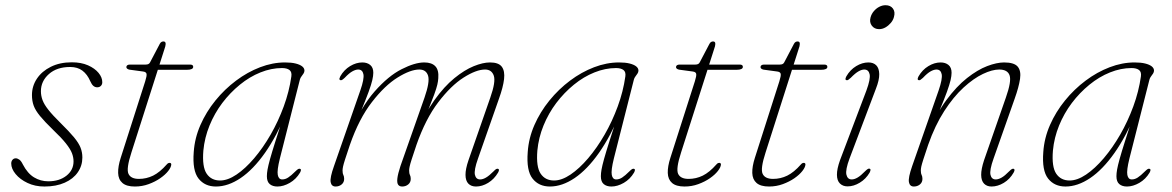

<svg xmlns="http://www.w3.org/2000/svg" viewBox="-20 -690 4381 718"><path d="M160.5 -12Q202 -12 228.5 -33Q255 -54 255 -86.5Q255 -102 248.8 -117.8Q242.5 -133.5 226.2 -154Q210 -174.5 179 -204Q147 -235 129.8 -256Q112.5 -277 106 -294.8Q99.5 -312.5 99.5 -334.5Q99.5 -368 118 -395.8Q136.5 -423.5 170 -440.2Q203.5 -457 248.5 -457Q283.5 -457 309 -445.8Q334.5 -434.5 348.5 -417.5Q362.5 -400.5 362.5 -382.5Q362.5 -374 357.2 -368.8Q352 -363.5 343.5 -363.5Q335.5 -363.5 329.2 -368.8Q323 -374 317.5 -386.5Q306.5 -412 288.2 -425.8Q270 -439.5 242.5 -439.5Q192.5 -439.5 162.8 -413Q133 -386.5 133 -349Q133 -332 139 -315.8Q145 -299.5 160.8 -279.5Q176.5 -259.5 206.5 -230Q239 -198 256.8 -176.5Q274.5 -155 281.2 -137.8Q288 -120.5 288 -101Q288 -70.5 271 -45.8Q254 -21 222 -6.8Q190 7.5 146 7.5Q111 7.5 83 -5.8Q55 -19 38.5 -39Q22 -59 22 -78.5Q22 -87 26.8 -92.5Q31.5 -98 39 -98Q45 -98 52 -93.2Q59 -88.5 65.5 -75Q83 -41.5 107.2 -26.8Q131.5 -12 160.5 -12Z M515.5 -422.5 464 -429.5Q459 -430.5 455.8 -433Q452.5 -435.5 452.5 -439Q452.5 -443.5 456 -446Q459.5 -448.5 465.5 -448.5H524.5Q531 -448.5 535 -450.5Q539 -452.5 541 -456.5L577.5 -526Q580.5 -531.5 584 -533.2Q587.5 -535 591 -535Q595 -535 597.2 -533Q599.5 -531 599.5 -525.5Q599.5 -522 598.2 -517Q597 -512 594.5 -505L471.5 -120Q451.5 -58.5 460.5 -39.8Q469.5 -21 499.5 -21Q527.5 -21 552.5 -33.2Q577.5 -45.5 603.5 -75Q607 -79 609.5 -80Q612 -81 614 -81Q617.5 -81 619 -79.2Q620.5 -77.5 620.5 -75Q620 -64.5 609 -50.5Q598 -36.5 579.2 -23.5Q560.5 -10.5 536 -1.5Q511.5 7.5 484.5 7.5Q453 7.5 437.8 -5.8Q422.5 -19 421.8 -43.2Q421 -67.5 431.5 -100L523 -386Q529.5 -406.5 528 -413.8Q526.5 -421 515.5 -422.5ZM536 -429 542.5 -448.5H691Q702.5 -448.5 702.5 -440Q702.5 -434.5 696.5 -431.8Q690.5 -429 679.5 -429Z M1026.5 -97Q1015.5 -52.5 1018.8 -35.8Q1022 -19 1035.5 -19Q1046.5 -19 1057.5 -26Q1068.5 -33 1085 -49.5Q1091 -55.5 1095 -57.8Q1099 -60 1102.5 -58.5Q1106 -57 1105.2 -53Q1104.5 -49 1102 -44.5Q1087.5 -20 1063.8 -6.2Q1040 7.5 1017.5 7.5Q999.5 7.5 988.8 -1.5Q978 -10.5 978 -31Q978 -42 980.5 -56.2Q983 -70.5 990 -95.8Q997 -121 1010.5 -163.5Q1024 -206 1045.5 -272.5L1052 -270.5Q1014.5 -180.5 970.8 -118.2Q927 -56 880 -24.2Q833 7.5 787.5 7.5Q746 7.5 722.5 -22.2Q699 -52 704.5 -121.5Q708 -173.5 729.5 -222.5Q751 -271.5 785.5 -314Q820 -356.5 862.8 -388.5Q905.5 -420.5 952.5 -438.5Q999.5 -456.5 1046 -456.5Q1069.5 -456.5 1085.5 -452.5Q1101.5 -448.5 1110 -441.8Q1118.5 -435 1118.5 -426Q1118.5 -420.5 1115 -415Q1111.5 -409.5 1107.2 -404Q1103 -398.5 1101.5 -392.5ZM740.5 -127Q735.5 -66 752.8 -40.5Q770 -15 803 -15Q831.5 -15 864.5 -37.2Q897.5 -59.5 930.5 -98.2Q963.5 -137 992 -186.5Q1020.5 -236 1041 -291.8Q1061.5 -347.5 1069.5 -404Q1072 -421 1062.5 -428.2Q1053 -435.5 1034.5 -435.5Q994.5 -435.5 954 -419.2Q913.5 -403 877 -373.2Q840.5 -343.5 811.2 -304.8Q782 -266 763.5 -220.5Q745 -175 740.5 -127Z M1477.5 -69 1567.5 -325Q1588 -384 1580.8 -407Q1573.5 -430 1548 -430Q1515 -430 1467 -400.2Q1419 -370.5 1370.8 -308.2Q1322.5 -246 1288.5 -148.5Q1276.5 -113 1270.5 -94.2Q1264.5 -75.5 1262.8 -66.8Q1261 -58 1261 -52.5Q1261 -41.5 1264 -35.8Q1267 -30 1267 -21Q1267 -8 1257.5 -0.2Q1248 7.5 1235 7.5Q1219.5 7.5 1216.5 -9Q1213.5 -25.5 1229 -69L1327.5 -352Q1342.5 -395 1339 -412.5Q1335.5 -430 1319.5 -430Q1310 -430 1297.8 -423.2Q1285.5 -416.5 1269 -399Q1263 -393.5 1259.2 -391.2Q1255.5 -389 1252 -390.5Q1248.5 -392 1249.2 -395.8Q1250 -399.5 1252.5 -404.5Q1266.5 -429 1289.2 -442.8Q1312 -456.5 1335 -456.5Q1353 -456.5 1364.5 -447Q1376 -437.5 1376 -418Q1376 -406.5 1372.2 -390.2Q1368.5 -374 1358.5 -346.5Q1348.5 -319 1329.8 -274Q1311 -229 1280.5 -158.5L1288.5 -190.5Q1329.5 -289.5 1380.8 -347.8Q1432 -406 1481.8 -431.2Q1531.5 -456.5 1566.5 -456.5Q1594.5 -456.5 1608 -442.2Q1621.5 -428 1619 -397.5Q1618.5 -387 1615.5 -373.8Q1612.5 -360.5 1603.8 -336.5Q1595 -312.5 1578 -270.2Q1561 -228 1532 -158.5L1537.5 -190.5Q1568 -264.5 1604.5 -315.5Q1641 -366.5 1679 -397.5Q1717 -428.5 1751.5 -442.5Q1786 -456.5 1812.5 -456.5Q1844.5 -456.5 1856.5 -440.5Q1868.5 -424.5 1865 -394.2Q1861.5 -364 1846 -321L1767.5 -97Q1752 -53.5 1756 -36.2Q1760 -19 1775.5 -19Q1785.5 -19 1797.2 -25.8Q1809 -32.5 1826 -49.5Q1831.5 -55.5 1835.5 -57.8Q1839.5 -60 1843 -58.5Q1846.5 -57 1845.8 -53Q1845 -49 1842.5 -44.5Q1828 -20 1805.5 -6.2Q1783 7.5 1760 7.5Q1742 7.5 1731.5 -3.2Q1721 -14 1720.8 -35.8Q1720.5 -57.5 1732 -91L1813.5 -325Q1834.5 -384.5 1826.5 -407.2Q1818.5 -430 1794 -430Q1761 -430 1713.8 -400Q1666.5 -370 1619 -307.8Q1571.5 -245.5 1537.5 -148.5Q1525.5 -113 1519.5 -94.2Q1513.5 -75.5 1511.8 -66.8Q1510 -58 1510 -52.5Q1510 -41.5 1513 -35.8Q1516 -30 1516 -21Q1516 -8 1506.5 -0.2Q1497 7.5 1484 7.5Q1473.5 7.5 1468.8 0.5Q1464 -6.5 1466 -23.2Q1468 -40 1477.5 -69Z M2275.5 -97Q2264.5 -52.5 2267.8 -35.8Q2271 -19 2284.5 -19Q2295.5 -19 2306.5 -26Q2317.5 -33 2334 -49.5Q2340 -55.5 2344 -57.8Q2348 -60 2351.5 -58.5Q2355 -57 2354.2 -53Q2353.5 -49 2351 -44.5Q2336.5 -20 2312.8 -6.2Q2289 7.5 2266.5 7.5Q2248.5 7.5 2237.8 -1.5Q2227 -10.5 2227 -31Q2227 -42 2229.5 -56.2Q2232 -70.5 2239 -95.8Q2246 -121 2259.5 -163.5Q2273 -206 2294.5 -272.5L2301 -270.5Q2263.5 -180.5 2219.8 -118.2Q2176 -56 2129 -24.2Q2082 7.5 2036.5 7.5Q1995 7.5 1971.5 -22.2Q1948 -52 1953.5 -121.5Q1957 -173.5 1978.5 -222.5Q2000 -271.5 2034.5 -314Q2069 -356.5 2111.8 -388.5Q2154.5 -420.5 2201.5 -438.5Q2248.5 -456.5 2295 -456.5Q2318.5 -456.5 2334.5 -452.5Q2350.5 -448.5 2359 -441.8Q2367.5 -435 2367.5 -426Q2367.5 -420.5 2364 -415Q2360.5 -409.5 2356.2 -404Q2352 -398.5 2350.5 -392.5ZM1989.5 -127Q1984.5 -66 2001.8 -40.5Q2019 -15 2052 -15Q2080.5 -15 2113.5 -37.2Q2146.5 -59.5 2179.5 -98.2Q2212.5 -137 2241 -186.5Q2269.5 -236 2290 -291.8Q2310.5 -347.5 2318.5 -404Q2321 -421 2311.5 -428.2Q2302 -435.5 2283.5 -435.5Q2243.5 -435.5 2203 -419.2Q2162.5 -403 2126 -373.2Q2089.5 -343.5 2060.2 -304.8Q2031 -266 2012.5 -220.5Q1994 -175 1989.5 -127Z M2571 -422.5 2519.5 -429.5Q2514.5 -430.5 2511.2 -433Q2508 -435.5 2508 -439Q2508 -443.5 2511.5 -446Q2515 -448.5 2521 -448.5H2580Q2586.5 -448.5 2590.5 -450.5Q2594.5 -452.5 2596.5 -456.5L2633 -526Q2636 -531.5 2639.5 -533.2Q2643 -535 2646.5 -535Q2650.5 -535 2652.8 -533Q2655 -531 2655 -525.5Q2655 -522 2653.8 -517Q2652.5 -512 2650 -505L2527 -120Q2507 -58.5 2516 -39.8Q2525 -21 2555 -21Q2583 -21 2608 -33.2Q2633 -45.5 2659 -75Q2662.5 -79 2665 -80Q2667.5 -81 2669.5 -81Q2673 -81 2674.5 -79.2Q2676 -77.5 2676 -75Q2675.5 -64.5 2664.5 -50.5Q2653.5 -36.5 2634.8 -23.5Q2616 -10.5 2591.5 -1.5Q2567 7.5 2540 7.5Q2508.5 7.5 2493.2 -5.8Q2478 -19 2477.2 -43.2Q2476.5 -67.5 2487 -100L2578.5 -386Q2585 -406.5 2583.5 -413.8Q2582 -421 2571 -422.5ZM2591.5 -429 2598 -448.5H2746.5Q2758 -448.5 2758 -440Q2758 -434.5 2752 -431.8Q2746 -429 2735 -429Z M2887 -422.5 2835.5 -429.5Q2830.5 -430.5 2827.2 -433Q2824 -435.5 2824 -439Q2824 -443.5 2827.5 -446Q2831 -448.5 2837 -448.5H2896Q2902.5 -448.5 2906.5 -450.5Q2910.5 -452.5 2912.5 -456.5L2949 -526Q2952 -531.5 2955.5 -533.2Q2959 -535 2962.5 -535Q2966.5 -535 2968.8 -533Q2971 -531 2971 -525.5Q2971 -522 2969.8 -517Q2968.5 -512 2966 -505L2843 -120Q2823 -58.5 2832 -39.8Q2841 -21 2871 -21Q2899 -21 2924 -33.2Q2949 -45.5 2975 -75Q2978.5 -79 2981 -80Q2983.5 -81 2985.5 -81Q2989 -81 2990.5 -79.2Q2992 -77.5 2992 -75Q2991.5 -64.5 2980.5 -50.5Q2969.5 -36.5 2950.8 -23.5Q2932 -10.5 2907.5 -1.5Q2883 7.5 2856 7.5Q2824.5 7.5 2809.2 -5.8Q2794 -19 2793.2 -43.2Q2792.5 -67.5 2803 -100L2894.5 -386Q2901 -406.5 2899.5 -413.8Q2898 -421 2887 -422.5ZM2907.5 -429 2914 -448.5H3062.5Q3074 -448.5 3074 -440Q3074 -434.5 3068 -431.8Q3062 -429 3051 -429Z M3157 -97.5Q3141 -54.5 3145.2 -36.8Q3149.5 -19 3165 -19Q3175 -19 3187 -26Q3199 -33 3215.5 -50Q3221.5 -56 3225.5 -58.2Q3229.5 -60.5 3232.5 -59Q3236 -57.5 3235.2 -53.5Q3234.5 -49.5 3232 -44.5Q3218 -20.5 3195.2 -6.8Q3172.5 7 3149.5 7Q3132 7 3121 -3.8Q3110 -14.5 3109.8 -36.2Q3109.5 -58 3121.5 -91.5L3220 -351.5Q3236 -395 3232 -412.5Q3228 -430 3212 -430Q3202.5 -430 3190.5 -423.2Q3178.5 -416.5 3161.5 -399Q3155.5 -393.5 3151.8 -391.2Q3148 -389 3144.5 -390.5Q3141 -392 3141.8 -395.8Q3142.5 -399.5 3145 -404.5Q3159 -429 3181.8 -442.8Q3204.5 -456.5 3227.5 -456.5Q3246 -456.5 3256.8 -445.8Q3267.5 -435 3268 -413Q3268.5 -391 3255.5 -358ZM3267.5 -581Q3250 -581 3240.2 -594Q3230.5 -607 3235.5 -625Q3239 -638 3247.8 -648.2Q3256.5 -658.5 3268 -664.5Q3279.5 -670.5 3291.5 -670.5Q3310 -670.5 3319.2 -658Q3328.5 -645.5 3323 -626.5Q3320 -614.5 3311.2 -604.2Q3302.5 -594 3291.2 -587.5Q3280 -581 3267.5 -581Z M3414.5 -390.5Q3411 -392 3411.8 -395.8Q3412.5 -399.5 3415 -404.5Q3429 -429 3451.8 -442.8Q3474.5 -456.5 3497.5 -456.5Q3515.5 -456.5 3527 -447Q3538.5 -437.5 3538.5 -418Q3538.5 -406.5 3534.8 -390.2Q3531 -374 3521 -346.2Q3511 -318.5 3492.2 -273.5Q3473.5 -228.5 3443 -158.5L3451 -190.5Q3481.5 -265 3519.2 -316Q3557 -367 3596.2 -398Q3635.5 -429 3671.5 -442.8Q3707.5 -456.5 3735 -456.5Q3772.5 -456.5 3785.8 -440.8Q3799 -425 3794.5 -394.8Q3790 -364.5 3774.5 -321L3695.5 -97Q3680 -53.5 3684 -36.2Q3688 -19 3703.5 -19Q3713.5 -19 3725.5 -25.8Q3737.5 -32.5 3754 -49.5Q3760 -55.5 3764 -57.8Q3768 -60 3771.5 -58.5Q3774.5 -57 3773.8 -53Q3773 -49 3770.5 -44.5Q3756.5 -20 3733.8 -6.2Q3711 7.5 3688 7.5Q3670.5 7.5 3660 -3.2Q3649.5 -14 3649.2 -35.8Q3649 -57.5 3660 -91L3741.5 -325Q3763 -386 3755.5 -408Q3748 -430 3716.5 -430Q3690.5 -430 3655.8 -413.5Q3621 -397 3583.2 -362.5Q3545.5 -328 3511 -274.5Q3476.5 -221 3451 -148.5Q3439 -113 3433 -94.2Q3427 -75.5 3425.2 -66.8Q3423.5 -58 3423.5 -52.5Q3423.5 -41.5 3426.5 -35.8Q3429.5 -30 3429.5 -21Q3429.5 -8 3420 -0.2Q3410.5 7.5 3397.5 7.5Q3382 7.5 3379 -9Q3376 -25.5 3391 -68.5L3490 -351.5Q3505 -395 3501.5 -412.5Q3498 -430 3482 -430Q3472.5 -430 3460.2 -423.2Q3448 -416.5 3431.5 -399Q3425.5 -393.5 3421.8 -391.2Q3418 -389 3414.5 -390.5Z M4203.5 -97Q4192.5 -52.5 4195.8 -35.8Q4199 -19 4212.5 -19Q4223.5 -19 4234.5 -26Q4245.5 -33 4262 -49.5Q4268 -55.5 4272 -57.8Q4276 -60 4279.5 -58.5Q4283 -57 4282.2 -53Q4281.5 -49 4279 -44.5Q4264.5 -20 4240.8 -6.2Q4217 7.5 4194.5 7.5Q4176.5 7.5 4165.8 -1.5Q4155 -10.5 4155 -31Q4155 -42 4157.5 -56.2Q4160 -70.5 4167 -95.8Q4174 -121 4187.5 -163.5Q4201 -206 4222.5 -272.5L4229 -270.5Q4191.5 -180.5 4147.8 -118.2Q4104 -56 4057 -24.2Q4010 7.5 3964.5 7.5Q3923 7.5 3899.5 -22.2Q3876 -52 3881.5 -121.5Q3885 -173.5 3906.5 -222.5Q3928 -271.5 3962.5 -314Q3997 -356.5 4039.8 -388.5Q4082.5 -420.5 4129.5 -438.5Q4176.5 -456.5 4223 -456.5Q4246.5 -456.5 4262.5 -452.5Q4278.5 -448.5 4287 -441.8Q4295.5 -435 4295.5 -426Q4295.5 -420.5 4292 -415Q4288.5 -409.5 4284.2 -404Q4280 -398.5 4278.5 -392.5ZM3917.5 -127Q3912.5 -66 3929.8 -40.5Q3947 -15 3980 -15Q4008.5 -15 4041.5 -37.2Q4074.5 -59.5 4107.5 -98.2Q4140.5 -137 4169 -186.5Q4197.5 -236 4218 -291.8Q4238.5 -347.5 4246.5 -404Q4249 -421 4239.5 -428.2Q4230 -435.5 4211.5 -435.5Q4171.5 -435.5 4131 -419.2Q4090.5 -403 4054 -373.2Q4017.5 -343.5 3988.2 -304.8Q3959 -266 3940.5 -220.5Q3922 -175 3917.5 -127Z"/></svg>

Font: Fraunces Thin
Style: Italic
Weight: 250
Italic angle: -16°
Version: Version 1.000;[b76b70a41]